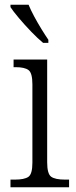

<svg xmlns="http://www.w3.org/2000/svg" viewBox="-20 -786 320 806"><path d="M24 0V-32H42Q82 -32 99 -43.5Q116 -55 116 -103V-432Q116 -480 99.5 -492Q83 -504 46 -504H37V-536H178V-105Q178 -56 195 -44Q212 -32 253 -32H270V0ZM161 -606Q139 -624 111.5 -652.5Q84 -681 59.5 -710Q35 -739 24 -756V-766H100Q109 -744 123.5 -717Q138 -690 154 -664Q170 -638 183 -619V-606Z"/></svg>

Font: Noto Serif Tamil SemiCondensed Light
Style: Italic
Weight: 300
Width: 4
Italic angle: -12°
Designer: Indian Type Foundry, Tom Grace, and the Monotype Design Team
Foundry: Monotype Imaging Inc.
Version: Version 2.003; ttfautohint (v1.8.4.7-5d5b)